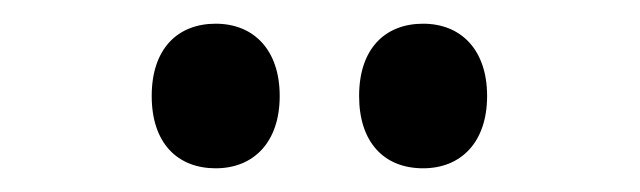

<svg xmlns="http://www.w3.org/2000/svg" viewBox="-20 -757 540 162"><path d="M108 -676C108 -636 130 -615 162 -615C194 -615 216 -637 216 -676C216 -715 194 -737 162 -737C130 -737 108 -716 108 -676ZM283 -676C283 -637 304 -615 337 -615C369 -615 391 -637 391 -676C391 -715 369 -737 337 -737C305 -737 283 -716 283 -676Z"/></svg>

Font: Noto Sans Arabic UI XCn SmBd
Style: Regular
Weight: 600
Width: 2
Designer: Monotype Design Team, Nadine Chahine and Nizar Qandah
Foundry: Monotype Imaging Inc.
Version: Version 2.010